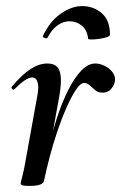

<svg xmlns="http://www.w3.org/2000/svg" viewBox="-20 -604 399 632"><path d="M125 -10 115 -11Q125 -62 138.5 -115.5Q152 -169 168.5 -219Q185 -269 205 -308.5Q225 -348 247.5 -371.5Q270 -395 294 -395Q309 -395 325 -387Q341 -379 351 -365.5Q361 -352 358 -336Q356 -323 345.5 -311Q335 -299 318 -299Q303 -299 293.5 -307Q284 -315 275.5 -323Q267 -331 257 -331Q245 -331 230 -308.5Q215 -286 199 -250Q183 -214 168.5 -171Q154 -128 143 -85.5Q132 -43 125 -10ZM78 8Q60 8 54 6Q48 4 48 1Q48 -3 54 -26Q60 -49 64 -74L102 -284Q107 -309 105.5 -323Q104 -337 99 -343Q94 -349 86 -349Q75 -349 60 -338.5Q45 -328 27 -310Q24 -307 20 -311Q16 -315 19 -319Q53 -359 81 -377Q109 -395 136 -395Q157 -395 167.5 -384.5Q178 -374 180 -351.5Q182 -329 176 -292L125 -10Q123 8 78 8ZM270 -477Q267 -505 249.5 -519.5Q232 -534 208 -534Q189 -534 170 -521Q151 -508 137 -481Q134 -476 127 -479Q120 -482 121 -485Q144 -534 180 -559Q216 -584 250 -584Q288 -584 315 -560.5Q342 -537 342 -490Q342 -485 331 -481.5Q320 -478 306 -476Q292 -474 281 -474Q270 -474 270 -477Z"/></svg>

Font: Cormorant Garamond Light SemiBold
Style: Italic
Weight: 600
Italic angle: -10°
Version: Version 4.001